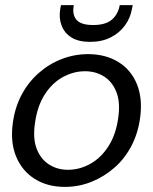

<svg xmlns="http://www.w3.org/2000/svg" viewBox="-20 -720 599 752"><path d="M234 12Q166 12 116.5 -19Q67 -50 43.5 -106Q20 -162 30 -237Q38 -298 64 -347.5Q90 -397 130.5 -433Q171 -469 221 -488.5Q271 -508 325 -508Q393 -508 443 -477.5Q493 -447 516 -391Q539 -335 529 -260Q521 -199 495 -149Q469 -99 428.5 -63.5Q388 -28 338.5 -8Q289 12 234 12ZM246 -55Q292 -55 334 -78.5Q376 -102 405 -147.5Q434 -193 443 -258Q452 -320 435.5 -360.5Q419 -401 386.5 -421Q354 -441 313 -441Q268 -441 226 -418Q184 -395 155 -349.5Q126 -304 117 -238Q108 -177 124 -136.5Q140 -96 172.5 -75.5Q205 -55 246 -55ZM333 -556Q287 -556 259.5 -573.5Q232 -591 221 -620.5Q210 -650 216 -686L219 -700H269Q262 -663 279.5 -642.5Q297 -622 345 -622Q393 -622 417.5 -642.5Q442 -663 449 -700H500L497 -686Q491 -650 469.5 -620.5Q448 -591 413.5 -573.5Q379 -556 333 -556Z"/></svg>

Font: DM Sans 36pt
Style: Italic
Weight: 400
Italic angle: -10°
Designer: Colophon Foundry, Jonny Pinhorn
Foundry: Colophon Foundry
Version: Version 4.004;gftools[0.9.30]